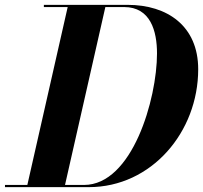

<svg xmlns="http://www.w3.org/2000/svg" viewBox="-58 -770 835 790"><path d="M307.5 0C565.5 0 757.5 -227 757.5 -485C757.5 -663 630.5 -750 467.5 -750H122.5V-741H220.5L54.5 -9H-37.5V0ZM452.5 -741C561.5 -741 588 -642 588 -550C588 -363 486.5 -9 287.5 -9H209.5L375.5 -741Z"/></svg>

Font: Bodoni* 24pt
Style: Bold Italic
Weight: 700
Italic angle: -13°
Version: Version 2.3